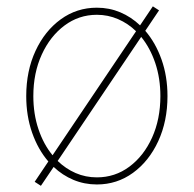

<svg xmlns="http://www.w3.org/2000/svg" viewBox="-20 -580 620 614"><path d="M110.8 14.2 90.9 1.4 134.6 -63.6Q101.6 -101.9 82.7 -155.7Q63.9 -209.5 63.9 -272.7Q63.9 -353.3 93.6 -417.3Q123.2 -481.2 174.4 -518.3Q225.5 -555.4 289.8 -555.4Q329.5 -555.4 364.5 -540.7Q399.5 -525.9 427.9 -498.9L468.8 -559.7L488.6 -546.9L444.6 -481.5Q477.6 -443.2 496.6 -389.6Q515.6 -335.9 515.6 -272.7Q515.6 -192.5 486 -128.4Q456.3 -64.3 405.2 -27.2Q354 9.9 289.8 9.9Q250 9.9 214.8 -4.8Q179.7 -19.5 151.6 -46.2ZM289.8 -12.8Q347.7 -12.8 393.6 -46.9Q439.6 -81 466.3 -139.9Q492.9 -198.9 492.9 -272.7Q492.9 -329.5 476.6 -378.2Q460.2 -426.8 431.5 -462L164.4 -65.3Q190 -40.5 221.8 -26.6Q253.6 -12.8 289.8 -12.8ZM148.1 -83.5 415.1 -480.1Q389.6 -505 357.6 -518.8Q325.6 -532.7 289.8 -532.7Q232.2 -532.7 186.3 -498.4Q140.3 -464.1 113.5 -405.4Q86.6 -346.6 86.6 -272.7Q86.6 -215.6 103 -166.9Q119.3 -118.3 148.1 -83.5Z"/></svg>

Font: Inter Thin BETA
Style: Regular
Weight: 100
Designer: Rasmus Andersson
Foundry: rsms
Version: Version 3.011;git-f93a4a705